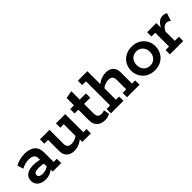

<svg xmlns="http://www.w3.org/2000/svg" viewBox="163 -1492 2411 2411"><g transform="rotate(-45 1368.5 -286.5)"><path d="M187 10Q114 10 75.5 -23.5Q37 -57 37 -111Q37 -167 78.5 -199Q120 -231 202 -231Q228 -231 261 -226Q294 -221 322 -213L305 -202V-246Q305 -282 281 -301.5Q257 -321 208 -321Q174 -321 141 -312Q108 -303 78 -286L53 -367Q92 -388 137 -398.5Q182 -409 219 -409Q311 -409 359 -367.5Q407 -326 407 -245V-77H464V0H313V-65L328 -53Q303 -23 264 -6.5Q225 10 187 10ZM210 -68Q239 -68 269.5 -79.5Q300 -91 315 -108L305 -78V-172L322 -144Q296 -152 270 -155Q244 -158 220 -158Q180 -158 158.5 -146.5Q137 -135 137 -112Q137 -91 156 -79.5Q175 -68 210 -68Z M689 10Q631 10 592 -24Q553 -58 553 -128V-322H486V-399H655V-154Q655 -114 673 -96Q691 -78 730 -78Q759 -78 789.5 -90Q820 -102 851 -130L832 -97V-322H770V-399H934V-77H991V0H840V-61L860 -64Q822 -26 777.5 -8Q733 10 689 10Z M1237 10Q1173 10 1131.5 -25.5Q1090 -61 1090 -140V-322H1023V-399H1090V-530L1192 -548V-399H1302V-322H1192V-154Q1192 -110 1211 -94Q1230 -78 1263 -78Q1277 -78 1289.5 -81.5Q1302 -85 1312 -89L1326 -12Q1310 -3 1286.5 3.5Q1263 10 1237 10Z M1347 0V-77H1410V-506H1343V-583H1512V-338L1492 -335Q1530 -373 1574.5 -391Q1619 -409 1663 -409Q1726 -409 1762 -375.5Q1798 -342 1798 -271V-77H1855V0H1633V-77H1696V-245Q1696 -285 1678 -303Q1660 -321 1621 -321Q1592 -321 1562 -310Q1532 -299 1500 -271L1512 -303V-77H1569V0Z M2122 10Q2057 10 2008 -18Q1959 -46 1932 -94Q1905 -142 1905 -200Q1905 -259 1932 -306Q1959 -353 2008 -381Q2057 -409 2122 -409Q2187 -409 2236 -381Q2285 -353 2312 -306Q2339 -259 2339 -200Q2339 -142 2312 -94Q2285 -46 2236 -18Q2187 10 2122 10ZM2122 -74Q2175 -74 2207.5 -109.5Q2240 -145 2240 -200Q2240 -255 2207.5 -290Q2175 -325 2122 -325Q2068 -325 2036 -290Q2004 -255 2004 -200Q2004 -145 2036 -109.5Q2068 -74 2122 -74Z M2394 0V-77H2456V-322H2389V-399H2551V-284L2541 -294Q2566 -352 2599 -380.5Q2632 -409 2671 -409Q2705 -409 2734 -391L2701 -289Q2687 -301 2673 -306.5Q2659 -312 2646 -312Q2618 -312 2595 -293Q2572 -274 2558 -241V-77H2631V0Z"/></g></svg>

Font: Rokkitt SemiBold SemiBold
Style: Regular
Weight: 600
Version: Version 3.103